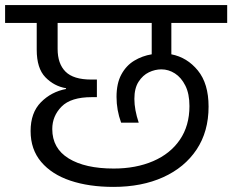

<svg xmlns="http://www.w3.org/2000/svg" viewBox="-47 -760 911 753"><path d="M398 -27Q302 -27 229 -51.5Q156 -76 114.5 -125Q73 -174 73 -246Q73 -318 113.5 -359Q154 -400 212 -411V-414Q165 -422 131 -457Q97 -492 97 -565V-670H-27V-740H844V-670H625V-547Q687 -535 729 -483.5Q771 -432 771 -342Q771 -244 724 -173.5Q677 -103 593 -65Q509 -27 398 -27ZM158 -254Q158 -178 222.5 -138.5Q287 -99 399 -99Q486 -99 553.5 -128Q621 -157 658.5 -212Q696 -267 696 -344Q696 -392 680 -424Q664 -456 639 -472Q614 -488 586 -488Q561 -488 537 -476.5Q513 -465 496.5 -439.5Q480 -414 480 -372Q480 -330 497 -279H428Q410 -328 410 -380Q410 -433 429 -468Q448 -503 479.5 -522Q511 -541 548 -547V-670H179V-568Q179 -510 210 -479Q241 -448 311 -448H333V-379H313Q231 -379 194.5 -342Q158 -305 158 -254Z"/></svg>

Font: Poppins
Style: Regular
Weight: 400
Designer: Ninad Kale (Devanagari), Jonny Pinhorn (Latin)
Version: Version 5.002